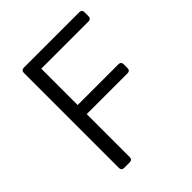

<svg xmlns="http://www.w3.org/2000/svg" viewBox="-177 -735 846 846"><g transform="rotate(-45 245.5 -312.5)"><path d="M92.8 -609.4V-15.6C92.8 -5.9 98.6 0 108.4 0H144.5C154.3 0 160.2 -5.9 160.2 -15.6V-284.2H415C424.8 -284.2 430.7 -290 430.7 -299.8V-325.2C430.7 -335 424.8 -340.8 415 -340.8H160.2V-567.4H455.1C464.8 -567.4 470.7 -573.2 470.7 -583V-609.4C470.7 -619.1 464.8 -625 455.1 -625H108.4C98.6 -625 92.8 -619.1 92.8 -609.4Z"/></g></svg>

Font: Ed Sans Neue Light
Style: Regular
Weight: 300
Designer: Stephen Hutchings
Version: Version 1.004;PS 001.004;hotconv 1.0.88;makeotf.lib2.5.64775